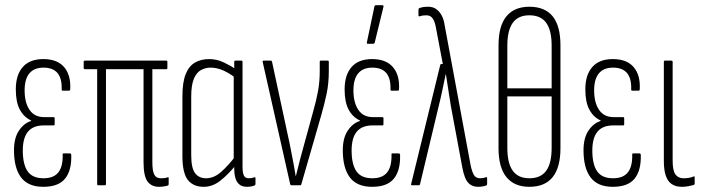

<svg xmlns="http://www.w3.org/2000/svg" viewBox="-20 -715 2715 741"><path d="M147 6Q89 6 61.5 -30Q34 -66 34 -135Q34 -183 53.5 -211.5Q73 -240 100 -248V-250Q72 -263 56.5 -292Q41 -321 41 -370Q41 -426 68 -456.5Q95 -487 147 -487Q201 -487 227.5 -456Q254 -425 251 -371Q251 -365 246 -365H222Q218 -365 218 -370Q221 -454 148 -454Q112 -454 93.5 -432Q75 -410 75 -366Q75 -319 94 -291Q113 -263 150 -263H187Q191 -263 191 -258V-236Q191 -231 187 -231H149Q108 -231 88 -207Q68 -183 68 -134Q68 -81 86.5 -54Q105 -27 148 -27Q187 -27 205 -49.5Q223 -72 222 -118Q221 -123 226 -123H250Q254 -123 255 -118Q257 -58 231.5 -26Q206 6 147 6Z M593 6Q565 6 549.5 -14.5Q534 -35 534 -89V-448H389V-5Q389 0 384 0H359Q355 0 355 -5V-448H308Q303 -448 303 -453V-476Q303 -481 308 -481H622Q626 -481 626 -476V-453Q626 -448 622 -448H568V-89Q568 -55 575.5 -41Q583 -27 600 -27Q606 -27 613 -27.5Q620 -28 625 -30Q631 -33 631 -28V-5Q631 0 628 1Q622 3 612.5 4.5Q603 6 593 6Z M766 6Q726 6 705 -20.5Q684 -47 684 -113V-343Q684 -397 696.5 -428.5Q709 -460 732.5 -473.5Q756 -487 787 -487Q817 -487 844 -474Q871 -461 891 -447L888 -415Q863 -434 839.5 -444Q816 -454 792 -454Q773 -454 755.5 -444.5Q738 -435 728 -410.5Q718 -386 718 -342V-117Q718 -66 733 -46.5Q748 -27 775 -27Q806 -27 834 -52Q862 -77 889 -113L891 -79Q862 -43 831.5 -18.5Q801 6 766 6ZM933 6Q884 6 884 -63V-88L882 -93V-427L884 -439V-476Q884 -481 889 -481H912Q916 -481 916 -476V-72Q916 -49 921 -38Q926 -27 940 -27Q947 -27 952 -28Q957 -29 963 -31Q966 -32 966 -27V-5Q966 -1 962 1Q949 6 933 6Z M1104 0Q1101 0 1100 -4L994 -475Q992 -481 998 -481H1025Q1029 -481 1030 -476L1098 -160Q1104 -129 1110 -98.5Q1116 -68 1121 -36H1122Q1130 -69 1138 -99.5Q1146 -130 1155 -162L1189 -286Q1201 -328 1207.5 -364Q1214 -400 1214 -441V-477Q1214 -481 1218 -481H1245Q1249 -481 1249 -476V-440Q1249 -393 1240.5 -353Q1232 -313 1220 -271L1143 -4Q1142 0 1139 0Z M1416 6Q1358 6 1330.5 -30Q1303 -66 1303 -135Q1303 -183 1322.5 -211.5Q1342 -240 1369 -248V-250Q1341 -263 1325.5 -292Q1310 -321 1310 -370Q1310 -426 1337 -456.5Q1364 -487 1416 -487Q1470 -487 1496.5 -456Q1523 -425 1520 -371Q1520 -365 1515 -365H1491Q1487 -365 1487 -370Q1490 -454 1417 -454Q1381 -454 1362.5 -432Q1344 -410 1344 -366Q1344 -319 1363 -291Q1382 -263 1419 -263H1456Q1460 -263 1460 -258V-236Q1460 -231 1456 -231H1418Q1377 -231 1357 -207Q1337 -183 1337 -134Q1337 -81 1355.5 -54Q1374 -27 1417 -27Q1456 -27 1474 -49.5Q1492 -72 1491 -118Q1490 -123 1495 -123H1519Q1523 -123 1524 -118Q1526 -58 1500.5 -26Q1475 6 1416 6ZM1399 -546Q1395 -546 1396 -552L1425 -690Q1426 -695 1431 -695H1456Q1461 -695 1460 -689L1426 -550Q1424 -546 1420 -546Z M1826 6Q1807 6 1794.5 -3Q1782 -12 1775 -29.5Q1768 -47 1764 -70L1720 -306Q1715 -337 1710.5 -366.5Q1706 -396 1701 -428H1700Q1693 -395 1687 -366Q1681 -337 1673 -305L1601 -4Q1600 0 1597 0H1570Q1565 0 1567 -6L1679 -464Q1680 -468 1684 -468H1689L1663 -605Q1659 -630 1650.5 -643Q1642 -656 1625 -656Q1618 -656 1611.5 -655Q1605 -654 1600 -652Q1595 -651 1595 -656V-678Q1595 -682 1599 -684Q1613 -689 1632 -689Q1651 -689 1663.5 -680Q1676 -671 1684.5 -655.5Q1693 -640 1696 -618L1796 -79Q1801 -54 1808.5 -40.5Q1816 -27 1833 -27Q1844 -27 1856 -31Q1860 -33 1860 -27V-6Q1860 -1 1857 1Q1851 3 1842.5 4.5Q1834 6 1826 6Z M2023 -689Q2083 -689 2113 -652Q2143 -615 2143 -540V-143Q2143 -69 2113 -31.5Q2083 6 2023 6Q1965 6 1934.5 -31.5Q1904 -69 1904 -143V-540Q1904 -615 1934.5 -652Q1965 -689 2023 -689ZM2023 -656Q1980 -656 1959 -627Q1938 -598 1938 -539V-374H2109V-539Q2109 -598 2088 -627Q2067 -656 2023 -656ZM2023 -27Q2067 -27 2088 -56Q2109 -85 2109 -144V-343H1938V-144Q1938 -85 1959 -56Q1980 -27 2023 -27Z M2345 6Q2287 6 2259.5 -30Q2232 -66 2232 -135Q2232 -183 2251.5 -211.5Q2271 -240 2298 -248V-250Q2270 -263 2254.5 -292Q2239 -321 2239 -370Q2239 -426 2266 -456.5Q2293 -487 2345 -487Q2399 -487 2425.5 -456Q2452 -425 2449 -371Q2449 -365 2444 -365H2420Q2416 -365 2416 -370Q2419 -454 2346 -454Q2310 -454 2291.5 -432Q2273 -410 2273 -366Q2273 -319 2292 -291Q2311 -263 2348 -263H2385Q2389 -263 2389 -258V-236Q2389 -231 2385 -231H2347Q2306 -231 2286 -207Q2266 -183 2266 -134Q2266 -81 2284.5 -54Q2303 -27 2346 -27Q2385 -27 2403 -49.5Q2421 -72 2420 -118Q2419 -123 2424 -123H2448Q2452 -123 2453 -118Q2455 -58 2429.5 -26Q2404 6 2345 6Z M2612 6Q2588 6 2572.5 -4.5Q2557 -15 2549.5 -37Q2542 -59 2542 -95V-476Q2542 -481 2546 -481H2571Q2576 -481 2576 -476V-95Q2576 -56 2587 -41.5Q2598 -27 2618 -27Q2629 -27 2638.5 -28.5Q2648 -30 2657 -34Q2661 -36 2661 -30V-6Q2661 -3 2657 -1Q2649 1 2637.5 3.5Q2626 6 2612 6Z"/></svg>

Font: Sofia Sans Extra Condensed ExtraLight
Style: Regular
Weight: 250
Designer: Botio Nikoltchev, Ani Petrova
Foundry: lettersoup
Version: Version 4.101